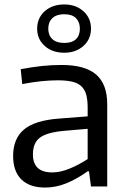

<svg xmlns="http://www.w3.org/2000/svg" viewBox="-20 -838 573 863"><path d="M183 5Q113 5 76 -31.5Q39 -68 39 -137Q39 -215 88 -256Q137 -297 245 -305L374 -315V-354Q374 -389 367.5 -412.5Q361 -436 345.5 -450.5Q330 -465 304 -471Q278 -477 239 -477Q205 -477 165.5 -473Q126 -469 80 -460L73 -527Q126 -537 169.5 -541.5Q213 -546 257 -546Q362 -546 412 -503Q462 -460 462 -369V0H389L380 -68H374Q325 -33 278 -14Q231 5 183 5ZM215 -63Q251 -63 292.5 -80Q334 -97 374 -123V-259L269 -250Q191 -243 159.5 -219.5Q128 -196 128 -144Q128 -63 215 -63ZM269 -601Q215 -601 181 -631.5Q147 -662 147 -709Q147 -757 181 -787.5Q215 -818 269 -818Q321 -818 355 -787.5Q389 -757 389 -709Q389 -662 355 -631.5Q321 -601 269 -601ZM269 -645Q304 -645 321.5 -662Q339 -679 339 -709Q339 -739 321.5 -756.5Q304 -774 269 -774Q234 -774 215.5 -756.5Q197 -739 197 -709Q197 -679 215.5 -662Q234 -645 269 -645Z"/></svg>

Font: Encode Sans Normal
Style: Regular
Weight: 400
Designer: Pablo Impallari, Andres Torresi
Foundry: Pablo Impallari, Andres Torresi
Version: Version 1.000; ttfautohint (v1.00) -l 8 -r 50 -G 200 -x 14 -